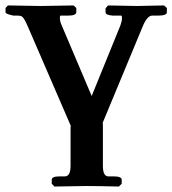

<svg xmlns="http://www.w3.org/2000/svg" viewBox="-29 -454 630 702"><path d="M229 151.9V7.8L231 8.8Q170.9 -129.4 73.2 -356Q59.1 -389.2 50.8 -394Q44.9 -397 35.2 -397H20Q-8.8 -402.8 -8.8 -409.2V-424.8L0 -434.1Q106 -432.1 119.1 -432.1Q119.1 -432.1 240.2 -434.1L250 -424.8V-410.2Q250 -397 221.2 -397H192.9Q189.9 -397 189.9 -389.2Q189.9 -375 196.8 -360.8L306.2 -103Q306.2 -103 411.1 -360.8Q417 -377 417 -388.2Q417 -397 414.1 -397H382.8Q356.9 -398.9 356.9 -409.2V-423.8L366.2 -434.1Q458 -432.1 471.2 -432.1Q471.2 -432.1 570.8 -434.1L581.1 -424.8V-409.2Q581.1 -397 549.8 -397H527.8Q508.8 -397 492.2 -356L345.2 -2L347.2 -3.9V151.9Q347.2 190.9 367.2 190.9H386.2Q416 190.9 416 203.1V217.8L405.8 228Q324.7 226.1 286.1 226.1Q286.1 226.1 169.9 228L160.2 217.8V203.1Q160.2 190.9 189 190.9H208Q229 190.9 229 151.9Z"/></svg>

Font: Linux Libertine
Style: Bold
Weight: 700
Designer: Philipp H. Poll
Foundry: Philipp H. Poll
Version: Version 5.0.3